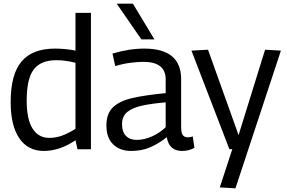

<svg xmlns="http://www.w3.org/2000/svg" viewBox="-20 -810 1557 1043"><path d="M401 1 390 -48Q304 10 218 10Q132 10 85 -58.5Q38 -127 38 -256Q38 -406 97 -476Q156 -546 279 -546Q305 -546 333 -543.5Q361 -541 390 -535V-740H474V1ZM390 -110V-469Q358 -477 333 -480Q308 -483 286 -483Q202 -483 163.5 -433Q125 -383 125 -263Q125 -162 157 -111.5Q189 -61 247 -61Q282 -61 315 -72.5Q348 -84 390 -110Z M558 -129Q558 -193 594 -227.5Q630 -262 701.5 -278Q773 -294 880 -304V-379Q880 -474 759 -474Q728 -474 688.5 -469Q649 -464 606 -451L591 -519Q681 -546 764 -546Q964 -546 964 -380V-120Q964 -87 973.5 -75.5Q983 -64 999 -64Q1005 -64 1012 -65Q1019 -66 1027 -69L1036 -7Q1006 10 970 10Q898 10 886 -65Q850 -35 802 -12.5Q754 10 693 10Q632 10 595 -25.5Q558 -61 558 -129ZM643 -136Q643 -93 664.5 -71.5Q686 -50 722 -50Q763 -50 805.5 -69Q848 -88 880 -119V-254Q809 -248 755.5 -237Q702 -226 672.5 -202.5Q643 -179 643 -136ZM748 -596 614 -790H702L819 -596Z M1174 208 1242 0H1226L1020 -535L1110 -540L1276 -76L1420 -540L1506 -535L1259 213Z"/></svg>

Font: Georama
Style: Regular
Weight: 400
Designer: Jean-Baptiste Levee
Foundry: Production Type
Version: Version 1.000